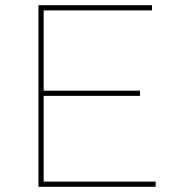

<svg xmlns="http://www.w3.org/2000/svg" viewBox="-20 -719 684 739"><path d="M128 -699H565V-679H148V-370H519V-350H148V-20H579V0H128Z"/></svg>

Font: Gontserrat Thin
Style: Regular
Weight: 250
Designer: Julieta Ulanovsky
Foundry: Julieta Ulanovsky
Version: Version 6.001